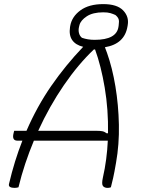

<svg xmlns="http://www.w3.org/2000/svg" viewBox="-20 -905 690 935"><path d="M70 7Q66 8 62 9Q58 10 51 10Q37 10 29 5.5Q21 1 24 -10Q50 -121 89 -220H65Q37 -220 46 -256L49 -268H109Q160 -386 229.5 -486.5Q299 -587 385 -677Q348 -686 331.5 -710Q315 -734 321 -773L322 -779Q330 -824 371.5 -854.5Q413 -885 483 -885Q550 -885 579.5 -854.5Q609 -824 602 -783L601 -777Q587 -691 491 -675Q493 -669 495.5 -662.5Q498 -656 501 -648Q527 -575 542 -484.5Q557 -394 559 -298Q561 -202 545 -112Q537 -65 531 -38.5Q525 -12 520 7Q513 10 504 10Q489 10 481.5 1Q474 -8 481 -40Q491 -84 497 -129.5Q503 -175 505 -220H145Q122 -165 103 -108Q84 -51 70 7ZM483 -845Q432 -845 402.5 -825.5Q373 -806 367 -783L365 -775Q361 -759 364.5 -744.5Q368 -730 379 -721Q407 -711 441 -711Q548 -711 557 -775L558 -782Q561 -802 557.5 -812Q554 -822 542 -832Q531 -837 518 -841Q505 -845 483 -845ZM499 -256H506Q508 -371 490 -478Q472 -585 443 -664H437Q361 -592 291 -490Q221 -388 166 -268H450Q467 -268 478 -266Q489 -264 499 -256Z"/></svg>

Font: Recursive Sn Csl St Lt
Style: Italic
Weight: 300
Italic angle: -15°
Version: Version 1.079;hotconv 1.0.112;makeotfexe 2.5.65598; ttfautoh